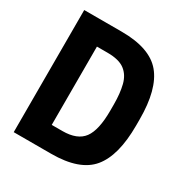

<svg xmlns="http://www.w3.org/2000/svg" viewBox="-178 -921 1019 1062"><g transform="rotate(30 331.5 -390.0)"><path d="M295 0H56V-780H295Q476 -780 550 -691Q624 -602 624 -410V-370Q624 -178 550 -89Q476 0 295 0ZM286 -140Q381 -140 420 -193Q459 -246 459 -370V-410Q459 -480 446 -532Q433 -584 396 -612Q359 -640 286 -640H218V-140Z"/></g></svg>

Font: Tanohe Sans
Style: Bold
Weight: 700
Designer: Village Type and Design LLC & Cristiano Sobral
Foundry: Cooper Hewitt Smithsonian Design Museum
Version: Version 1.00;September 29, 2021;FontCreator 13.0.0.2655 64-b